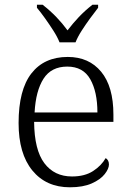

<svg xmlns="http://www.w3.org/2000/svg" viewBox="-20 -786 554 816"><path d="M277 10Q176 10 117.5 -61.5Q59 -133 59 -263Q59 -404 113.5 -474Q168 -544 268 -544Q358 -544 410 -481Q462 -418 462 -299V-268H125Q126 -149 168.5 -92.5Q211 -36 286 -36Q340 -36 375.5 -59Q411 -82 429 -114Q435 -111 439 -104Q443 -97 443 -87Q443 -69 425 -46Q407 -23 370 -6.5Q333 10 277 10ZM394 -308Q394 -396 363.5 -449.5Q333 -503 266 -503Q198 -503 165 -451.5Q132 -400 127 -308ZM233 -606Q224 -629 207 -655.5Q190 -682 171.5 -708Q153 -734 137 -753V-766H161Q194 -740 219.5 -713.5Q245 -687 267 -657Q290 -687 315 -713.5Q340 -740 373 -766H397V-753Q382 -734 363 -708Q344 -682 327 -655.5Q310 -629 301 -606Z"/></svg>

Font: Noto Serif Myanmar Light
Style: Regular
Weight: 300
Designer: Ben Mitchell and the Monotype Design Team
Foundry: Monotype Imaging Inc.
Version: Version 2.106; ttfautohint (v1.8.4.7-5d5b)